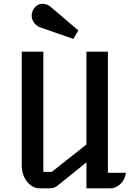

<svg xmlns="http://www.w3.org/2000/svg" viewBox="-20 -1020 722 1040"><path d="M97.7 -740.2H214.8V-88.9H260.3L448.2 -237.3V-740.2H564.5V-84H662.1Q660.2 -66.4 652.6 -51.3Q645 -36.1 633.5 -24.7Q622.1 -13.2 607.4 -6.6Q592.8 0 576.7 0H448.2V-140.6L293.5 -16.1Q274.9 0 250.5 0H194.3Q174.8 0 157.2 -9.8Q139.6 -19.5 126.5 -36.1Q113.3 -52.7 105.5 -75.2Q97.7 -97.7 97.7 -123ZM206.1 -868.7Q194.3 -871.6 184.3 -878.2Q174.3 -884.8 167 -893.8Q159.7 -902.8 155.5 -913.6Q151.4 -924.3 151.4 -936Q151.4 -948.7 157.2 -961.9Q165.5 -980.5 179.7 -990Q193.8 -999.5 210.9 -999.5Q231.4 -999.5 251.5 -985.4L404.3 -855L377.4 -809.1Z"/></svg>

Font: Atomic Age
Style: Regular
Weight: 400
Version: Version 1.007; ttfautohint (v1.4.1) -l 6 -r 46 -G 0 -x 0 -H 